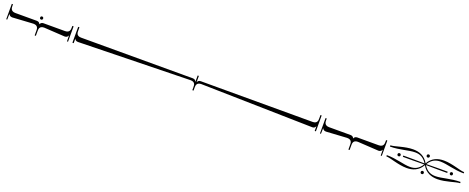

<svg xmlns="http://www.w3.org/2000/svg" viewBox="119 -1511 6302 2578"><g transform="rotate(20 3270.0 -222.0)"><path d="M524 -262C496 -262 483 -246 478 -232H475C470 -246 457 -262 429 -262H123C55 -262 52 -309 52 -337V-361H35V-142L49 -141L51 -223H52C57 -209 73 -192 101 -192L399 -210C467 -210 468 -163 468 -135V-68H485V-135C485 -163 485 -210 553 -210L852 -192C880 -192 895 -209 900 -223H902L903 -141L918 -142V-361H900V-337C900 -309 898 -262 830 -262ZM476 -297C489 -297 498 -306 498 -319C498 -332 489 -341 476 -341C463 -341 455 -332 455 -319C455 -306 463 -297 476 -297Z M2662 -253H1064C996 -253 996 -300 996 -328V-376H978V-149H996V-214H997C1002 -200 1015 -184 1043 -184L2641 -219C2709 -219 2709 -172 2709 -144V-101H2726V-144C2726 -172 2727 -219 2795 -219L4393 -184C4421 -184 4433 -200 4438 -214H4440V-149H4457V-376H4440V-328C4440 -300 4440 -253 4372 -253H2774C2746 -253 2733 -237 2728 -223H2726V-311H2709V-223H2707C2702 -237 2690 -253 2662 -253Z M5007 -262C4979 -262 4966 -246 4961 -232H4958C4953 -246 4940 -262 4912 -262H4606C4538 -262 4535 -309 4535 -337V-361H4518V-142L4532 -141L4534 -223H4535C4540 -209 4556 -192 4584 -192L4882 -210C4950 -210 4951 -163 4951 -135V-68H4968V-135C4968 -163 4968 -210 5036 -210L5335 -192C5363 -192 5378 -209 5383 -223H5385L5386 -141L5401 -142V-361H5383V-337C5383 -309 5381 -262 5313 -262Z M5988 -96C6001 -96 6010 -105 6010 -118C6010 -131 6001 -140 5988 -140C5975 -140 5966 -131 5966 -118C5966 -105 5975 -96 5988 -96ZM6362 -258C6349 -258 6340 -249 6340 -236C6340 -223 6349 -214 6362 -214C6375 -214 6383 -223 6383 -236C6383 -249 6375 -258 6362 -258ZM5614 -258C5601 -258 5592 -249 5592 -236C5592 -223 5601 -214 5614 -214C5627 -214 5636 -223 5636 -236C5636 -249 5627 -258 5614 -258ZM5988 -376C5975 -376 5966 -367 5966 -354C5966 -341 5975 -332 5988 -332C6001 -332 6010 -341 6010 -354C6010 -367 6001 -376 5988 -376ZM6001 -229C6010 -229 6155 -227 6164 -227H6305V-245H6164C6155 -245 6011 -243 6002 -243L5999 -242V-244H6001C6048 -318 6103 -340 6169 -340C6262 -340 6376 -297 6515 -297V-315C6456 -315 6329 -369 6208 -369C6123 -369 6041 -342 5989 -251V-248H5987V-251C5935 -342 5853 -369 5768 -369C5647 -369 5520 -315 5461 -315V-297C5600 -297 5714 -340 5807 -340C5873 -340 5928 -318 5975 -244H5977V-242L5974 -243C5965 -243 5822 -245 5813 -245H5671V-227H5813C5822 -227 5966 -229 5975 -229L5977 -230L5978 -228H5975C5928 -154 5873 -132 5807 -132C5714 -132 5600 -175 5461 -175V-157C5520 -157 5647 -103 5768 -103C5853 -103 5935 -130 5987 -221V-223H5989V-221C6041 -130 6123 -103 6208 -103C6329 -103 6456 -157 6515 -157V-175C6376 -175 6262 -132 6169 -132C6103 -132 6048 -154 6001 -228H5998L5999 -230Z"/></g></svg>

Font: FoglihtenDeH04
Style: Regular
Weight: 500
Version: Version 0.68